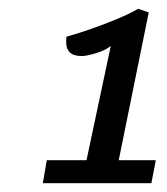

<svg xmlns="http://www.w3.org/2000/svg" viewBox="-20 -800 378 435"><path d="M77 -385 86 -437H176L231 -696Q219 -686 197.5 -679.5Q176 -673 165 -673Q147 -673 138.5 -681Q130 -689 130 -704Q130 -707 130 -710Q130 -713 131 -717Q153 -723 183.5 -733.5Q214 -744 244 -756.5Q274 -769 293 -780L317 -772L249 -437H333L323 -385Z"/></svg>

Font: Sansita Swashed Light
Style: Regular
Weight: 300
Designer: Pablo Cosgaya
Foundry: Omnibus-Type
Version: Version 1.003